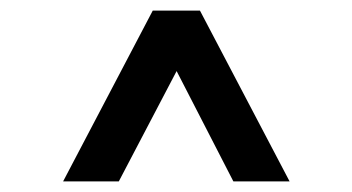

<svg xmlns="http://www.w3.org/2000/svg" viewBox="-20 -765 664 362"><path d="M99 -423 268 -745H357L526 -423H420L313 -631L204 -423Z"/></svg>

Font: Pitagon Sans Text Medium
Style: Regular
Weight: 500
Designer: Travis Tran
Foundry: Pitagon
Version: Version 1.000; ttfautohint (v1.8.4.7-5d5b);gftools[0.9.26]